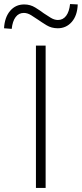

<svg xmlns="http://www.w3.org/2000/svg" viewBox="-67 -931 405 951"><path d="M111 0V-705H159V0ZM-9 -788 -47 -791Q-44 -845 -17 -877Q10 -909 53 -909Q83 -909 108 -893.5Q133 -878 150 -865Q165 -855 183.5 -843.5Q202 -832 220 -832Q245 -832 260.5 -852.5Q276 -873 280 -911L318 -909Q316 -854 288.5 -822.5Q261 -791 219 -791Q188 -791 163.5 -806Q139 -821 122 -833Q106 -844 87.5 -855.5Q69 -867 51 -867Q26 -867 10.5 -846.5Q-5 -826 -9 -788Z"/></svg>

Font: Nunito Sans 7pt SemiCondensed ExtraLight
Style: Regular
Weight: 250
Width: 4
Designer: Vernon Adams
Foundry: Vernon Adams
Version: Version 3.101;gftools[0.9.27]